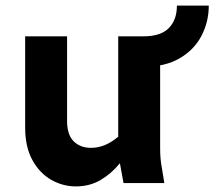

<svg xmlns="http://www.w3.org/2000/svg" viewBox="-20 -655 767 687"><path d="M70 -199V-525H220V-222Q220 -173 243.5 -149.5Q267 -126 306 -126Q332 -126 356.5 -136.5Q381 -147 403 -166V-525H553V-125Q553 -104 554.5 -87.5Q556 -71 560 -49L568 0H422L409 -71Q379 -34 340 -11Q301 12 251 12Q205 12 163.5 -11.5Q122 -35 96 -82Q70 -129 70 -199ZM493 -416V-525Q555 -525 584 -554.5Q613 -584 613 -635H727Q727 -577 701 -527Q675 -477 623 -446.5Q571 -416 493 -416Z"/></svg>

Font: Radio Canada
Style: Regular
Weight: 400
Designer: Charles Daoud, Etienne Aubert Bonn, Alexandre Saumier Demers, Jacques Le Bailly
Foundry: Radio-Canada
Version: Version 2.104;gftools[0.9.28.dev5+ged2979d]